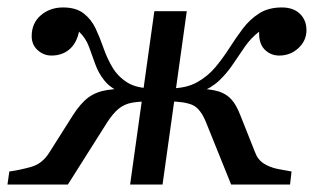

<svg xmlns="http://www.w3.org/2000/svg" viewBox="-52 -495 842 515"><path d="M384 0H297L362 -465H449ZM568 0 501 -166Q486 -204 464 -213.5Q442 -223 399 -223L404 -258H451Q495 -258 521.5 -253Q548 -248 564.5 -232.5Q581 -217 593 -185L632 -87Q639 -67 655.5 -56.5Q672 -46 692 -42Q712 -38 730 -35L726 0ZM704 -475Q735 -475 752.5 -458Q770 -441 770 -414Q770 -386 748.5 -366Q727 -346 697 -346Q674 -346 658 -362Q642 -378 643 -410Q621 -393 605 -370Q589 -347 573 -323Q557 -299 536 -279Q515 -259 482.5 -246.5Q450 -234 400 -234L404 -258Q447 -258 476 -274Q505 -290 525.5 -314.5Q546 -339 563.5 -366.5Q581 -394 599.5 -418.5Q618 -443 643 -459Q668 -475 704 -475ZM130 0H-32L-27 -35Q2 -39 32 -47.5Q62 -56 81 -87L143 -185Q164 -218 185 -233.5Q206 -249 235.5 -253.5Q265 -258 310 -258H357L352 -223Q322 -223 302 -219.5Q282 -216 266.5 -203.5Q251 -191 235 -166ZM117 -475Q152 -475 172.5 -459Q193 -443 204.5 -418.5Q216 -394 225.5 -366.5Q235 -339 249.5 -314.5Q264 -290 289 -274Q314 -258 357 -258L354 -234Q303 -234 273.5 -246.5Q244 -259 228 -279Q212 -299 203.5 -323Q195 -347 186.5 -370Q178 -393 160 -410Q153 -378 133.5 -362Q114 -346 86 -346Q65 -346 49 -360.5Q33 -375 33 -398Q33 -433 57.5 -454Q82 -475 117 -475Z"/></svg>

Font: Brygada 1918 Medium
Style: Italic
Weight: 500
Italic angle: -8°
Designer: Mateusz Machalski | Borys Kosmynka | Przemek Hoffer
Foundry: NIEPODLEGLA 2018
Version: Version 3.006